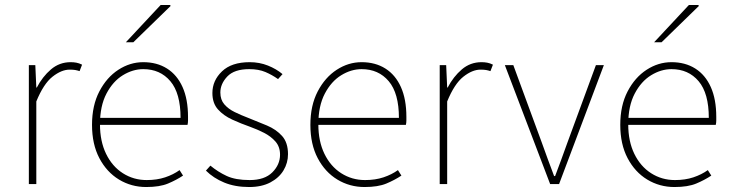

<svg xmlns="http://www.w3.org/2000/svg" viewBox="-20 -740 2938 772"><path d="M96 0V-478H122L126 -388H128Q151 -432 185 -461Q219 -490 264 -490Q276 -490 287 -488Q298 -486 310 -480L300 -454Q291 -457 282.5 -458.5Q274 -460 260 -460Q227 -460 191 -431.5Q155 -403 126 -332V0Z M568 12Q508 12 458.5 -18Q409 -48 379.5 -104Q350 -160 350 -238Q350 -316 379.5 -372.5Q409 -429 456 -459.5Q503 -490 556 -490Q611 -490 651.5 -464.5Q692 -439 714 -390Q736 -341 736 -270Q736 -263 736 -255Q736 -247 734 -238H366V-266H706Q706 -365 665 -413.5Q624 -462 556 -462Q514 -462 474 -437.5Q434 -413 408 -363.5Q382 -314 382 -240Q382 -172 406.5 -121.5Q431 -71 474 -43.5Q517 -16 570 -16Q611 -16 644 -27Q677 -38 702 -56L716 -34Q689 -16 655.5 -2Q622 12 568 12ZM486 -570 626 -720H664L666 -716L516 -570Z M982 12Q925 12 881.5 -6Q838 -24 808 -54L826 -74Q856 -49 891.5 -32.5Q927 -16 984 -16Q1044 -16 1075 -47Q1106 -78 1106 -118Q1106 -150 1087.5 -171Q1069 -192 1041.5 -206Q1014 -220 986 -230Q949 -243 914 -259Q879 -275 856.5 -300Q834 -325 834 -366Q834 -416 872.5 -453Q911 -490 984 -490Q1023 -490 1057 -476.5Q1091 -463 1116 -442L1098 -422Q1074 -439 1047 -450.5Q1020 -462 982 -462Q922 -462 894 -432.5Q866 -403 866 -368Q866 -339 882 -320.5Q898 -302 923.5 -289.5Q949 -277 978 -266Q1016 -251 1053 -235.5Q1090 -220 1114 -193.5Q1138 -167 1138 -120Q1138 -85 1120 -55Q1102 -25 1067 -6.5Q1032 12 982 12Z M1446 12Q1386 12 1336.5 -18Q1287 -48 1257.5 -104Q1228 -160 1228 -238Q1228 -316 1257.5 -372.5Q1287 -429 1334 -459.5Q1381 -490 1434 -490Q1489 -490 1529.5 -464.5Q1570 -439 1592 -390Q1614 -341 1614 -270Q1614 -263 1614 -255Q1614 -247 1612 -238H1244V-266H1584Q1584 -365 1543 -413.5Q1502 -462 1434 -462Q1392 -462 1352 -437.5Q1312 -413 1286 -363.5Q1260 -314 1260 -240Q1260 -172 1284.5 -121.5Q1309 -71 1352 -43.5Q1395 -16 1448 -16Q1489 -16 1522 -27Q1555 -38 1580 -56L1594 -34Q1567 -16 1533.5 -2Q1500 12 1446 12Z M1748 0V-478H1774L1778 -388H1780Q1803 -432 1837 -461Q1871 -490 1916 -490Q1928 -490 1939 -488Q1950 -486 1962 -480L1952 -454Q1943 -457 1934.5 -458.5Q1926 -460 1912 -460Q1879 -460 1843 -431.5Q1807 -403 1778 -332V0Z M2192 0 2010 -478H2044L2158 -168Q2170 -134 2183 -99Q2196 -64 2208 -32H2212Q2224 -64 2237 -99Q2250 -134 2262 -168L2376 -478H2408L2228 0Z M2692 12Q2632 12 2582.5 -18Q2533 -48 2503.5 -104Q2474 -160 2474 -238Q2474 -316 2503.5 -372.5Q2533 -429 2580 -459.5Q2627 -490 2680 -490Q2735 -490 2775.5 -464.5Q2816 -439 2838 -390Q2860 -341 2860 -270Q2860 -263 2860 -255Q2860 -247 2858 -238H2490V-266H2830Q2830 -365 2789 -413.5Q2748 -462 2680 -462Q2638 -462 2598 -437.5Q2558 -413 2532 -363.5Q2506 -314 2506 -240Q2506 -172 2530.5 -121.5Q2555 -71 2598 -43.5Q2641 -16 2694 -16Q2735 -16 2768 -27Q2801 -38 2826 -56L2840 -34Q2813 -16 2779.5 -2Q2746 12 2692 12ZM2610 -570 2750 -720H2788L2790 -716L2640 -570Z"/></svg>

Font: SourceSans3VF
Style: Regular
Weight: 200
Designer: Paul D. Hunt
Foundry: Adobe
Version: Version 3.052;hotconv 1.1.0;makeotfexe 2.6.0